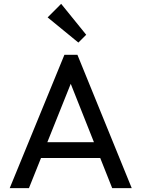

<svg xmlns="http://www.w3.org/2000/svg" viewBox="-20 -979 736 999"><path d="M30.5 0 315.2 -694H382.8L665.5 0H563.8L330.5 -587.2H365.8L130.5 0ZM165.8 -157V-239.2H531.2V-157ZM387.8 -757.5 227.8 -888.5 298.2 -959 428.5 -798.2Z"/></svg>

Font: Outfit Thin
Style: Regular
Weight: 100
Designer: Rodrigo Fuenzalida
Foundry: fragTYPE
Version: Version 1.000